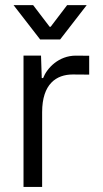

<svg xmlns="http://www.w3.org/2000/svg" viewBox="-20 -741 408 761"><path d="M147 -296.4C147 -408.2 203.1 -445.8 268.6 -445.8C290 -445.8 312 -445.8 333.5 -445.3V-520C316.9 -520.5 300.3 -520.5 280.8 -520.5C212.9 -520.5 166.5 -471.7 150.9 -431.6H145.5L142.6 -520.5H73.2V0H147ZM33.7 -720.7 139.2 -584.5H218.3L323.7 -720.7H246.1L180.7 -634.8H176.8L111.3 -720.7Z"/></svg>

Font: Faust Sans
Style: Regular
Weight: 400
Designer: Andreas Faust
Version: Version 1.003;Glyphs 3.1.2 (3151)